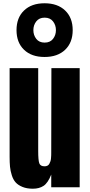

<svg xmlns="http://www.w3.org/2000/svg" viewBox="-20 -1151 551 1180"><path d="M202.9 -1019.5Q185.1 -996.6 185.1 -965.8Q185.1 -935.1 202.9 -912.1Q220.7 -889.2 254.4 -889.2Q288.1 -889.2 305.9 -912.1Q323.7 -935.1 323.7 -965.8Q323.7 -996.6 305.9 -1019.5Q288.1 -1042.5 254.4 -1042.5Q220.7 -1042.5 202.9 -1019.5ZM127.7 -845.2Q81.5 -889.6 81.5 -965.8Q81.5 -1042 127.7 -1086.4Q173.8 -1130.9 253.9 -1130.9Q334 -1130.9 380.4 -1086.4Q426.8 -1042 426.8 -965.8Q426.8 -889.6 380.4 -845.2Q334 -800.8 253.9 -800.8Q173.8 -800.8 127.7 -845.2ZM295.9 -732.4H469.7V0H294.9V-78.1Q274.4 -26.4 247.8 -8.8Q221.2 8.8 182.1 8.8Q145 8.8 118.2 -2.2Q91.3 -13.2 76.2 -30Q61 -46.9 52.5 -74Q43.9 -101.1 41.5 -126.5Q39.1 -151.9 39.1 -187V-732.4H214.8V-222.2Q214.8 -166.5 221.4 -147.7Q228 -128.9 253.9 -128.9Q263.7 -128.9 271.2 -132.6Q278.8 -136.2 283 -144Q287.1 -151.9 289.8 -159.2Q292.5 -166.5 293.5 -178.5Q294.4 -190.4 294.7 -197.3Q294.9 -204.1 294.9 -216.3Q294.9 -220.2 294.9 -222.2Z"/></svg>

Font: Anton
Style: Regular
Weight: 400
Foundry: vernon adams
Version: Version 1.000